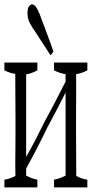

<svg xmlns="http://www.w3.org/2000/svg" viewBox="-27 -793 422 861"><path d="M364.7 -512.7Q364.7 -490.2 364.7 -477.5Q339.8 -464.4 314.5 -460.4V-457Q314.5 -446.3 314.5 -445.8Q314.5 -394.5 314.5 -352.5Q314.5 -304.2 314 -266.1Q314 -227.5 314 -199.2Q314.5 -150.9 314.5 -112.3Q314.9 -61 314.9 -19.5Q314.9 -8.3 314.9 -7.3V-3.9Q339.8 9.3 364.7 12.7Q364.7 34.7 364.7 47.4H215.3Q215.3 35.2 215.3 12.7Q240.2 8.3 267.1 -5.4Q267.1 -186.5 267.1 -377.9Q225.6 -295.4 186 -222.7Q139.2 -125.5 90.3 -37.6Q90.3 -16.6 90.3 -5.4Q116.2 8.3 140.6 12.7Q140.6 34.7 140.6 47.4H-7.3Q-7.3 35.2 -7.3 12.7Q17.1 9.3 42 -3.9V-7.3Q42 -8.3 42 -19.5Q41.5 -26.4 41.5 -51.8Q41.5 -80.6 42 -112.8Q42.5 -145 42.5 -199.2Q42.5 -227.5 42.5 -266.1Q42.5 -304.7 42 -352.8Q41.5 -400.9 41.5 -445.8Q41.5 -447.3 41.5 -458.5V-461.9Q17.1 -464.8 -7.3 -477.5Q-7.3 -490.2 -7.3 -512.7H140.6Q140.6 -490.2 140.6 -477.5Q116.2 -463.9 90.3 -459.5Q90.3 -269.5 90.3 -89.4Q131.8 -162.6 171.9 -245.1Q218.8 -331.1 267.1 -427.2Q267.1 -439 267.1 -460.4Q240.7 -464.4 215.3 -477.5Q215.3 -490.2 215.3 -512.7ZM151.9 -727.1Q165 -691.4 193.8 -614.7Q203.6 -588.9 212.4 -561L199.7 -544.9Q163.1 -601.1 147 -626Q133.3 -647.9 118.2 -669.4Q103.5 -692.9 99.9 -707Q96.2 -721.2 96.2 -732.4Q96.2 -754.9 102.8 -764.2Q109.4 -773.4 116.9 -773.4Q124.5 -773.4 132.8 -763.7Q141.1 -753.9 151.9 -727.1Z"/></svg>

Font: Scarab Serif
Style: Condensed-Light
Weight: 300
Designer: John Roberts
Foundry: Scarab
Version: 1.0